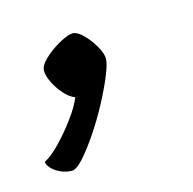

<svg xmlns="http://www.w3.org/2000/svg" viewBox="-81 -155 321 320"><g transform="rotate(-15 79.0 4.5)"><path d="M8 115Q-1 115 -10.5 111Q-20 107 -26 100.5Q-32 94 -32 89Q-20 83 -4.5 67Q11 51 25 32Q39 13 45 -2Q36 -5 27 -15Q18 -25 12 -37Q6 -49 6 -58Q6 -65 13 -73Q20 -81 30.5 -88.5Q41 -96 51.5 -101Q62 -106 68 -106Q76 -106 86 -96Q96 -86 103.5 -73Q111 -60 111 -51Q111 -42 103 -22.5Q95 -3 82.5 20.5Q70 44 55.5 65.5Q41 87 28.5 101Q16 115 8 115Z"/></g></svg>

Font: Texturina Medium 12pt Thin
Style: Italic
Weight: 250
Italic angle: -11°
Version: Version 1.002